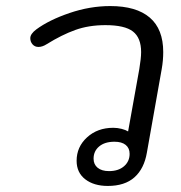

<svg xmlns="http://www.w3.org/2000/svg" viewBox="-20 -604 599 634"><path d="M233 -73Q233 -119 267.5 -150.5Q302 -182 354 -182Q368 -182 381.5 -178.5Q395 -175 403 -170L440 -376Q446 -412 446 -432Q446 -479 419 -500Q392 -521 328 -521Q273 -521 228.5 -505Q184 -489 134 -458Q120 -449 107 -449Q95 -449 87.5 -457.5Q80 -466 80 -478Q80 -492 100 -507Q142 -538 209.5 -561Q277 -584 344 -584Q430 -584 474.5 -546Q519 -508 519 -432Q519 -404 514 -376L465 -100Q456 -47 424 -18.5Q392 10 336 10Q290 10 261.5 -12Q233 -34 233 -73ZM408 -96Q408 -115 395 -125.5Q382 -136 358 -136Q326 -136 307.5 -120.5Q289 -105 289 -80Q289 -61 302.5 -50Q316 -39 340 -39Q371 -39 389.5 -55Q408 -71 408 -96Z"/></svg>

Font: Kodchasan
Style: Italic
Weight: 400
Italic angle: -10°
Version: Version 1.000; ttfautohint (v1.6)